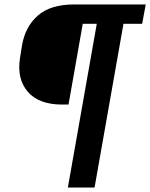

<svg xmlns="http://www.w3.org/2000/svg" viewBox="-20 -700 675 863"><path d="M79 -496Q93 -580 150 -630Q207 -680 313 -680H635L619 -593H535L405 143H285L415 -593H352L288 -230H260Q154 -230 104.5 -288Q55 -346 70 -440Z"/></svg>

Font: Inria Sans
Style: Bold Italic
Weight: 700
Italic angle: -10°
Designer: Black Foundry Team
Foundry: Black Foundry
Version: Version 1.2; ttfautohint (v1.8.3)